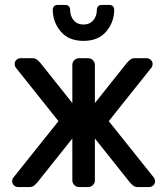

<svg xmlns="http://www.w3.org/2000/svg" viewBox="-20 -755 675 775"><path d="M212 -735H244Q253 -735 258 -729.5Q263 -724 263 -716Q263 -690 277.5 -673Q292 -656 317 -656Q342 -656 356.5 -673Q371 -690 371 -716Q371 -724 376 -729.5Q381 -735 390 -735H422Q431 -735 436 -729.5Q441 -724 441 -716Q441 -666 409 -628Q377 -590 317 -590Q257 -590 225 -628Q193 -666 193 -716Q193 -724 198 -729.5Q203 -735 212 -735ZM272 -339V-493Q272 -504 280 -512Q288 -520 299 -520H336Q347 -520 355 -512Q363 -504 363 -493V-339L492 -501Q499 -509 506 -514.5Q513 -520 524 -520H572Q582 -520 589 -513Q596 -506 596 -497Q596 -489 592 -483L419 -266L602 -37Q606 -31 606 -23Q606 -14 599 -7Q592 0 582 0H536Q525 0 518 -5.5Q511 -11 504 -19L363 -196V-27Q363 -16 355 -8Q347 0 336 0H299Q288 0 280 -8Q272 -16 272 -27V-196L131 -19Q124 -11 117 -5.5Q110 0 99 0H53Q43 0 36 -7Q29 -14 29 -23Q29 -31 33 -37L216 -266L43 -483Q39 -489 39 -497Q39 -506 46 -513Q53 -520 63 -520H111Q122 -520 129 -514.5Q136 -509 143 -501Z"/></svg>

Font: Contemporary
Style: Regular
Weight: 400
Designer: Victor Tran
Foundry: Victor Tran
Version: Version 1.100